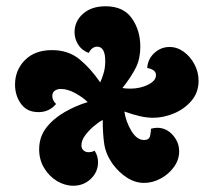

<svg xmlns="http://www.w3.org/2000/svg" viewBox="-20 -791 682 613"><path d="M103 -433Q66 -433 47 -459.5Q28 -486 28 -521Q28 -567 59.5 -599Q91 -631 146 -631Q198 -631 233.5 -602Q269 -573 300 -528Q306 -541 311 -558Q316 -575 316 -596Q316 -642 290 -642Q274 -642 263 -622Q240 -631 229 -649.5Q218 -668 218 -688Q218 -723 245 -747Q272 -771 317 -771Q374 -771 401 -732.5Q428 -694 428 -642Q428 -604 414 -575.5Q400 -547 371 -510Q376 -509 382.5 -508.5Q389 -508 396 -508Q427 -508 452.5 -520.5Q478 -533 478 -551Q478 -561 470 -566.5Q462 -572 450 -574Q452 -603 473 -622Q494 -641 521 -641Q546 -641 567 -625.5Q588 -610 601 -585.5Q614 -561 614 -533Q614 -496 591.5 -469.5Q569 -443 535.5 -429Q502 -415 469 -415Q449 -415 427 -420Q405 -425 377 -435Q382 -402 399.5 -373Q417 -344 440 -344Q456 -344 459 -356.5Q462 -369 462 -380Q473 -383 482 -383Q511 -383 531.5 -360Q552 -337 552 -308Q552 -281 535.5 -258Q519 -235 493 -221Q467 -207 440 -207Q412 -207 386 -223.5Q360 -240 340 -267Q318 -298 313 -330Q308 -362 308 -408Q296 -402 280 -388.5Q264 -375 252 -359Q240 -343 240 -327Q240 -317 246.5 -311Q253 -305 263 -305Q267 -305 272 -306Q277 -307 282 -310Q288 -301 290.5 -291.5Q293 -282 293 -273Q293 -242 270 -220Q247 -198 214 -198Q187 -198 162 -213Q137 -228 121 -254.5Q105 -281 105 -314Q105 -354 128 -383.5Q151 -413 187 -433.5Q223 -454 260 -465Q245 -480 220.5 -493.5Q196 -507 174 -507Q163 -507 155 -501.5Q147 -496 147 -484Q147 -471 159 -459Q137 -433 103 -433Z"/></svg>

Font: Exile
Style: Regular
Weight: 400
Designer: Bartłomiej Rózga @rozgatype
Version: Version 1.000; ttfautohint (v1.8.4.7-5d5b)